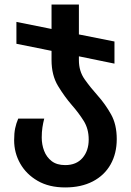

<svg xmlns="http://www.w3.org/2000/svg" viewBox="-20 -572 574 842"><path d="M326 -308Q326 -260 351 -224.5Q376 -189 410 -151Q442 -115 467 -70.5Q492 -26 492 38Q492 101 465 149Q438 197 387 223.5Q336 250 266 250Q195 250 145 221Q95 192 68.5 145Q42 98 42 43Q42 12 46.5 -9.5Q51 -31 60 -52H174Q169 -33 166 -13Q163 7 163 31Q163 62 173.5 89.5Q184 117 206.5 134.5Q229 152 266 152Q315 152 342 120.5Q369 89 369 40Q369 -7 347 -42Q325 -77 296 -110Q263 -148 234.5 -195Q206 -242 206 -309V-349L52 -380V-476L206 -445V-552H326V-421L482 -390V-293L326 -325Z"/></svg>

Font: Noto Sans Georgian SemiCondensed SemiBold
Style: Regular
Weight: 600
Width: 4
Designer: Monotype Design Team, Akaki Razmadze
Foundry: Google LLC
Version: Version 2.005; ttfautohint (v1.8.4.7-5d5b)